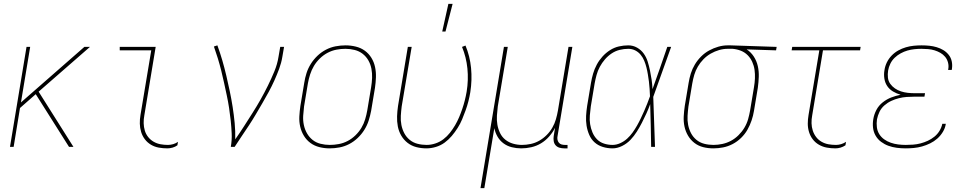

<svg xmlns="http://www.w3.org/2000/svg" viewBox="-20 -764 5040 999"><path d="M339 0 166 -274 84 -202 51 0H32L118 -520H137L89 -231L419 -520H448L181 -287L362 0Z M851 8Q828 8 806 4Q784 0 765.5 -11Q747 -22 734 -39Q721 -56 714.5 -77Q708 -98 707.5 -120.5Q707 -143 711 -166L767 -502H603V-520H790L731 -164Q727 -143 727.5 -123Q728 -103 733.5 -84.5Q739 -66 751 -51Q763 -36 779.5 -26.5Q796 -17 815 -13.5Q834 -10 854 -10Q867 -10 881 -14Q895 -18 906 -26L903 -8Q892 0 878 4Q864 8 851 8Z M1181 0Q1187 -35 1185.5 -69Q1184 -103 1180.5 -136Q1177 -169 1172 -202Q1167 -235 1160 -267.5Q1153 -300 1146 -332.5Q1139 -365 1131 -397Q1123 -429 1113.5 -460Q1104 -491 1093 -522L1111 -528Q1125 -490 1136.5 -450.5Q1148 -411 1157.5 -370.5Q1167 -330 1175.5 -289.5Q1184 -249 1190.5 -207.5Q1197 -166 1201 -124Q1205 -82 1204 -39Q1228 -73 1250 -107.5Q1272 -142 1294 -176.5Q1316 -211 1336 -246.5Q1356 -282 1374 -318.5Q1392 -355 1407.5 -392.5Q1423 -430 1429 -468L1438 -520H1458L1449 -468Q1444 -437 1432.5 -406Q1421 -375 1407.5 -345Q1394 -315 1378 -285.5Q1362 -256 1345 -227Q1328 -198 1311 -169Q1294 -140 1275.5 -112Q1257 -84 1238 -56Q1219 -28 1201 0Z M1695 8Q1668 8 1642 1.5Q1616 -5 1595.5 -20Q1575 -35 1561.5 -57Q1548 -79 1542 -105Q1536 -131 1537.5 -158.5Q1539 -186 1543 -213L1563 -333Q1567 -359 1575 -384Q1583 -409 1597.5 -432Q1612 -455 1632 -474Q1652 -493 1676 -505.5Q1700 -518 1726 -523Q1752 -528 1778 -528Q1805 -528 1831.5 -521.5Q1858 -515 1878.5 -500Q1899 -485 1912.5 -463Q1926 -441 1931.5 -415Q1937 -389 1936 -361.5Q1935 -334 1931 -307L1911 -187Q1906 -161 1898 -136Q1890 -111 1875.5 -88Q1861 -65 1841 -46Q1821 -27 1797 -14.5Q1773 -2 1747 3Q1721 8 1695 8ZM1696 -10Q1719 -10 1743 -14.5Q1767 -19 1789 -30.5Q1811 -42 1829.5 -60Q1848 -78 1860.5 -99Q1873 -120 1880 -143.5Q1887 -167 1891 -190L1911 -310Q1915 -334 1916 -358.5Q1917 -383 1912.5 -406.5Q1908 -430 1896.5 -450Q1885 -470 1867 -484Q1849 -498 1825.5 -504Q1802 -510 1777 -510Q1754 -510 1730.5 -505.5Q1707 -501 1685 -489.5Q1663 -478 1644.5 -460Q1626 -442 1613.5 -421Q1601 -400 1593.5 -376.5Q1586 -353 1582 -330L1562 -210Q1559 -186 1557.5 -161.5Q1556 -137 1561 -113.5Q1566 -90 1577.5 -70Q1589 -50 1606.5 -36Q1624 -22 1647.5 -16Q1671 -10 1696 -10Z M2199 8Q2172 8 2146.5 1.5Q2121 -5 2101 -20.5Q2081 -36 2068 -58Q2055 -80 2050 -106Q2045 -132 2046 -159Q2047 -186 2051 -213L2102 -520H2122L2070 -210Q2067 -186 2065.5 -161.5Q2064 -137 2068.5 -114Q2073 -91 2083.5 -71Q2094 -51 2111.5 -36.5Q2129 -22 2152 -16Q2175 -10 2200 -10Q2222 -10 2245 -17.5Q2268 -25 2287 -39.5Q2306 -54 2321 -73Q2336 -92 2348 -112.5Q2360 -133 2369 -154.5Q2378 -176 2385.5 -198Q2393 -220 2398.5 -242Q2404 -264 2408 -287Q2418 -348 2412 -407.5Q2406 -467 2384 -520L2402 -527Q2425 -472 2431 -410Q2437 -348 2427 -284Q2423 -260 2417 -236.5Q2411 -213 2402.5 -189.5Q2394 -166 2384.5 -143Q2375 -120 2361 -98Q2347 -76 2330.5 -56.5Q2314 -37 2293.5 -22Q2273 -7 2248 0.5Q2223 8 2199 8ZM2281 -600 2313 -744H2335L2298 -600Z M2480 215 2602 -520H2622L2570 -210Q2567 -186 2565.5 -162Q2564 -138 2568 -115Q2572 -92 2582 -71.5Q2592 -51 2609.5 -37Q2627 -23 2649.5 -16.5Q2672 -10 2696 -10Q2718 -10 2741.5 -15Q2765 -20 2786 -32Q2807 -44 2824.5 -61.5Q2842 -79 2854 -100Q2866 -121 2872.5 -143.5Q2879 -166 2883 -189L2938 -520H2958L2881 -56Q2879 -47 2880.5 -38Q2882 -29 2887.5 -22Q2893 -15 2901.5 -12.5Q2910 -10 2919 -10H2933V8H2916Q2903 8 2891 4.5Q2879 1 2871 -8Q2863 -17 2861 -30Q2859 -43 2861 -56L2868 -99Q2856 -75 2837 -53.5Q2818 -32 2794.5 -18Q2771 -4 2744.5 2Q2718 8 2692 8Q2667 8 2643 2Q2619 -4 2600 -18Q2581 -32 2569 -52.5Q2557 -73 2552 -97L2500 215Z M3167 8Q3141 8 3116.5 0.5Q3092 -7 3074 -23Q3056 -39 3046 -62Q3036 -85 3032 -110Q3028 -135 3029.5 -161Q3031 -187 3035 -213L3055 -333Q3059 -357 3066 -381Q3073 -405 3085 -427.5Q3097 -450 3114.5 -469.5Q3132 -489 3154 -503Q3176 -517 3200.5 -522.5Q3225 -528 3249 -528Q3274 -528 3295 -516Q3316 -504 3329.5 -485Q3343 -466 3350 -443.5Q3357 -421 3362 -397Q3367 -373 3370.5 -349Q3374 -325 3375 -300Q3395 -355 3414 -410Q3433 -465 3452 -520H3472Q3448 -455 3425.5 -390Q3403 -325 3379 -260Q3382 -195 3383.5 -130Q3385 -65 3388 0H3368Q3367 -55 3366 -110.5Q3365 -166 3363 -222Q3354 -197 3343 -173Q3332 -149 3320 -125.5Q3308 -102 3293.5 -79Q3279 -56 3260.5 -36.5Q3242 -17 3217 -4.5Q3192 8 3167 8ZM3167 -10Q3187 -10 3207 -19Q3227 -28 3243 -42.5Q3259 -57 3271.5 -74.5Q3284 -92 3294.5 -110.5Q3305 -129 3314 -148Q3323 -167 3331.5 -186Q3340 -205 3347.5 -224.5Q3355 -244 3362 -263Q3361 -282 3360 -301Q3359 -320 3356.5 -339Q3354 -358 3351 -376.5Q3348 -395 3343.5 -413Q3339 -431 3332 -448Q3325 -465 3313.5 -479Q3302 -493 3285.5 -501.5Q3269 -510 3249 -510Q3227 -510 3204.5 -504.5Q3182 -499 3162.5 -486Q3143 -473 3127.5 -455Q3112 -437 3101 -416.5Q3090 -396 3084 -374Q3078 -352 3074 -330L3054 -210Q3051 -187 3049 -163.5Q3047 -140 3050.5 -118Q3054 -96 3062.5 -75.5Q3071 -55 3086 -39.5Q3101 -24 3122.5 -17Q3144 -10 3167 -10Z M3692 8Q3664 8 3638.5 1.5Q3613 -5 3593 -20.5Q3573 -36 3560 -58Q3547 -80 3541.5 -105.5Q3536 -131 3537.5 -158.5Q3539 -186 3543 -213L3563 -333Q3567 -358 3574.5 -382Q3582 -406 3595.5 -428.5Q3609 -451 3628 -470Q3647 -489 3670 -501.5Q3693 -514 3717.5 -521Q3742 -528 3766 -528H3781L4021 -520L4018 -502L3865 -507Q3887 -493 3902 -470Q3917 -447 3923 -420Q3929 -393 3928 -364.5Q3927 -336 3923 -307L3903 -187Q3899 -162 3890.5 -137Q3882 -112 3869 -89Q3856 -66 3836 -46.5Q3816 -27 3792 -14.5Q3768 -2 3742.5 3Q3717 8 3692 8ZM3692 -10Q3715 -10 3738.5 -15Q3762 -20 3783.5 -31.5Q3805 -43 3823 -61Q3841 -79 3853.5 -100Q3866 -121 3872.5 -144Q3879 -167 3883 -190L3903 -310Q3907 -333 3908 -356Q3909 -379 3906 -400.5Q3903 -422 3894 -442Q3885 -462 3870 -477Q3855 -492 3835 -500Q3815 -508 3792 -510H3766Q3744 -510 3721.5 -503.5Q3699 -497 3678 -485Q3657 -473 3640 -455.5Q3623 -438 3611 -417.5Q3599 -397 3592.5 -375Q3586 -353 3582 -330L3562 -210Q3559 -186 3557.5 -161.5Q3556 -137 3560.5 -114Q3565 -91 3575.5 -71Q3586 -51 3603.5 -36.5Q3621 -22 3644 -16Q3667 -10 3692 -10Z M4327 8Q4304 8 4282 4Q4260 0 4241 -11Q4222 -22 4209 -39Q4196 -56 4189.5 -77Q4183 -98 4183 -120.5Q4183 -143 4187 -166L4243 -502H4099L4102 -520H4458L4455 -502H4262L4206 -164Q4202 -143 4202.5 -123Q4203 -103 4209 -84.5Q4215 -66 4226.5 -51Q4238 -36 4254.5 -26.5Q4271 -17 4290 -13.5Q4309 -10 4330 -10Q4343 -10 4356.5 -14Q4370 -18 4382 -26L4379 -8Q4367 0 4353.5 4Q4340 8 4327 8Z M4692 8Q4669 8 4646 5Q4623 2 4602.5 -5.5Q4582 -13 4564.5 -26Q4547 -39 4536 -58Q4525 -77 4522.5 -99.5Q4520 -122 4524 -145Q4528 -169 4540 -192Q4552 -215 4573 -231.5Q4594 -248 4617.5 -257Q4641 -266 4666 -271Q4645 -277 4626.5 -288Q4608 -299 4596.5 -316Q4585 -333 4581.5 -355Q4578 -377 4582 -399Q4585 -420 4594.5 -439.5Q4604 -459 4619.5 -475Q4635 -491 4654 -501.5Q4673 -512 4693.5 -518Q4714 -524 4734.5 -526Q4755 -528 4775 -528Q4796 -528 4815.5 -526Q4835 -524 4853.5 -518.5Q4872 -513 4888 -503.5Q4904 -494 4916 -479Q4928 -464 4932 -445Q4936 -426 4933 -406L4932 -400H4913L4914 -405Q4917 -422 4912.5 -439Q4908 -456 4897.5 -468.5Q4887 -481 4873 -489Q4859 -497 4843 -502Q4827 -507 4809 -508.5Q4791 -510 4774 -510Q4756 -510 4737.5 -508Q4719 -506 4701.5 -501Q4684 -496 4666.5 -486.5Q4649 -477 4635 -463.5Q4621 -450 4612.5 -432.5Q4604 -415 4601 -397Q4598 -378 4600 -360Q4602 -342 4612 -328Q4622 -314 4636.5 -304Q4651 -294 4668 -288.5Q4685 -283 4703 -281Q4721 -279 4740 -279H4793L4790 -261H4737Q4717 -261 4697 -259.5Q4677 -258 4657 -253Q4637 -248 4617.5 -239Q4598 -230 4581.5 -215.5Q4565 -201 4556 -182Q4547 -163 4543 -143Q4540 -122 4542.5 -102Q4545 -82 4555 -66Q4565 -50 4580.5 -39Q4596 -28 4614.5 -21.5Q4633 -15 4653 -12.5Q4673 -10 4693 -10Q4712 -10 4731.5 -11.5Q4751 -13 4770 -18Q4789 -23 4807.5 -31.5Q4826 -40 4842 -53Q4858 -66 4868.5 -83.5Q4879 -101 4883 -120H4902L4901 -119Q4898 -98 4886 -78Q4874 -58 4857 -43Q4840 -28 4819.5 -18Q4799 -8 4777.5 -2Q4756 4 4734.5 6Q4713 8 4692 8Z"/></svg>

Font: Iosevka Thin Oblique
Style: Regular
Weight: 100
Italic angle: -9°
Monospace: yes
Designer: Belleve Invis
Foundry: Belleve Invis
Version: Version 32.5.0; ttfautohint (v1.8.4)